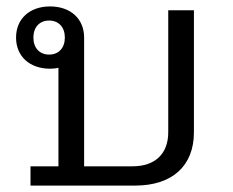

<svg xmlns="http://www.w3.org/2000/svg" viewBox="-20 -578 726 598"><path d="M75 -60V0H401C516 0 584 -61 584 -166V-546H504V-166C504 -99 463 -60 393 -60H242V-461C242 -520 199 -558 136 -558C73 -558 30 -520 30 -461C30 -402 73 -364 136 -364C145 -364 156 -365 162 -367V-60ZM133 -408C103 -408 84 -429 84 -461C84 -493 103 -514 133 -514C163 -514 182 -493 182 -461C182 -429 163 -408 133 -408Z"/></svg>

Font: IBM Plex Thai Looped
Style: Regular
Weight: 400
Designer: Mike Abbink, Paul van der Laan, Pieter van Rosmalen, Ben Mitchell, Mark Frömberg
Foundry: Bold Monday
Version: Version 1.0